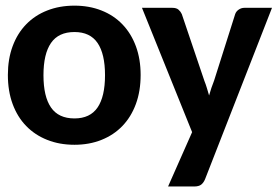

<svg xmlns="http://www.w3.org/2000/svg" viewBox="-20 -513 998 690"><path d="M8.3 0ZM716.8 131.3Q711.4 144 702.9 150.6Q694.3 157.2 677.2 157.2H584L670.4 -38.1L490.2 -484.9H599.1Q614.3 -484.9 621.8 -478Q629.4 -471.2 633.3 -462.4L714.4 -222.7Q719.7 -209.5 723.6 -196.3Q727.5 -183.1 731.4 -169.9Q735.4 -183.6 739.7 -197Q744.1 -210.4 749.5 -223.6L825.2 -462.4Q828.6 -472.2 837.9 -478.5Q847.2 -484.9 858.4 -484.9H957.5ZM247.6 -492.7Q300.8 -492.7 344.7 -475.3Q388.7 -458 419.9 -425.5Q451.2 -393.1 468.3 -346.9Q485.4 -300.8 485.4 -243.7Q485.4 -185.5 468.3 -139.2Q451.2 -92.8 419.9 -60.3Q388.7 -27.8 344.7 -10.3Q300.8 7.3 247.6 7.3Q193.8 7.3 149.7 -10.3Q105.5 -27.8 74 -60.3Q42.5 -92.8 25.4 -139.2Q8.3 -185.5 8.3 -243.7Q8.3 -300.8 25.4 -346.9Q42.5 -393.1 74 -425.5Q105.5 -458 149.7 -475.3Q193.8 -492.7 247.6 -492.7ZM247.6 -87.4Q303.7 -87.4 330.6 -126.7Q357.4 -166 357.4 -242.7Q357.4 -319.3 330.6 -358.6Q303.7 -397.9 247.6 -397.9Q190.4 -397.9 163.3 -358.6Q136.2 -319.3 136.2 -242.7Q136.2 -166 163.3 -126.7Q190.4 -87.4 247.6 -87.4Z"/></svg>

Font: Carlito
Style: Bold
Weight: 700
Designer: Lukasz Dziedzic
Foundry: tyPoland Lukasz Dziedzic
Version: Version 1.104